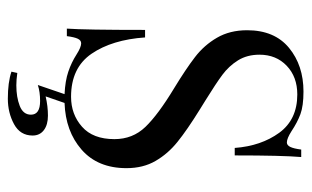

<svg xmlns="http://www.w3.org/2000/svg" viewBox="-168 -452 771 475"><g transform="rotate(90 217.5 -214.5)"><path d="M234.7 11.3 218.5 58.1Q242.7 52.4 266.1 52.4Q288.7 52.4 302 62.5Q315.3 72.6 315.3 90.3Q315.3 121 287.1 136.3Q258.9 151.6 224.2 151.6Q183.9 151.6 157.3 142.7L160.5 128.2Q177.4 130.6 191.1 130.6Q220.2 130.6 241.9 122.2Q263.7 113.7 263.7 94.4Q263.7 71.8 229.8 71.8Q207.3 71.8 190.3 77.4L212.9 11.3Q179.8 9.7 157.3 2Q134.7 -5.6 114.5 -18.5Q96.8 -29.8 87.1 -29.8Q79.8 -29.8 75.8 -21.4Q71.8 -12.9 69.4 5.6H50.8Q54 -38.7 54 -187.9H72.6Q78.2 -106.5 112.9 -55.6Q147.6 -4.8 219.4 -4.8Q262.9 -4.8 293.5 -31.9Q324.2 -58.9 324.2 -112.1Q324.2 -157.3 294 -188.7Q263.7 -220.2 198.4 -259.7Q150.8 -288.7 121.4 -311.3Q91.9 -333.9 73.4 -365.7Q54.8 -397.6 54.8 -440.3Q54.8 -508.1 98.4 -544Q141.9 -579.8 206.5 -579.8Q241.9 -579.8 262.5 -572.2Q283.1 -564.5 304.8 -550Q322.6 -538.7 332.3 -538.7Q339.5 -538.7 343.5 -547.2Q347.6 -555.6 350 -574.2H368.5Q364.5 -527.4 364.5 -409.7H346Q341.1 -475 308.5 -519.8Q275.8 -564.5 213.7 -564.5Q170.2 -564.5 142.7 -538.3Q115.3 -512.1 115.3 -471Q115.3 -440.3 129.4 -417.7Q143.5 -395.2 165.3 -379Q187.1 -362.9 227.4 -337.9L250.8 -323.4Q301.6 -291.9 331 -268.1Q360.5 -244.4 378.2 -213.7Q396 -183.1 396 -141.9Q396 -71 350.4 -31Q304.8 8.9 234.7 11.3Z"/></g></svg>

Font: Playfair Display
Style: Regular
Weight: 400
Designer: Claus Eggers Sørensen
Foundry: Claus Eggers Sørensen
Version: Version 1.005; ttfautohint (v1.2) -l 10 -r 42 -G 200 -x 21 -